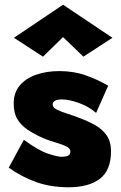

<svg xmlns="http://www.w3.org/2000/svg" viewBox="-20 -771 512 813"><path d="M247 -614 162 -531 39 -611 247 -751 456 -611 333 -531ZM81 -179Q144 -133 184 -120Q224 -107 242 -107Q257 -107 267.5 -111.5Q278 -116 278 -129Q278 -144 257 -153Q236 -162 206.5 -170.5Q177 -179 150 -192Q120 -206 94.5 -223.5Q69 -241 53.5 -266.5Q38 -292 38 -333Q38 -379 64 -409.5Q90 -440 134 -455Q178 -470 231 -470Q292 -470 343 -452Q394 -434 438 -408L387 -293Q356 -320 314 -335Q272 -350 244 -350Q203 -350 203 -328Q203 -316 220.5 -307Q238 -298 265.5 -289.5Q293 -281 323 -269Q355 -257 384 -240.5Q413 -224 431.5 -198Q450 -172 450 -130Q450 -50 403 -14Q356 22 270 22Q194 22 132 -0.5Q70 -23 17 -61Z"/></svg>

Font: Jost* Heavy
Style: Regular
Weight: 800
Version: Version 3.7